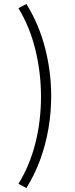

<svg xmlns="http://www.w3.org/2000/svg" viewBox="-20 -825 373 960"><path d="M112 115 72 94Q100 49.5 121.2 -1.5Q142.5 -52.5 156.8 -108.5Q171 -164.5 178 -223.5Q185 -282.5 185 -342Q185 -461.5 156.8 -577Q128.5 -692.5 72 -784L112 -805Q174.5 -704.5 205.2 -585.5Q236 -466.5 236 -344Q236 -262.5 222.2 -182.2Q208.5 -102 181 -26.8Q153.5 48.5 112 115Z"/></svg>

Font: Geologica Cursive Thin
Style: Regular
Weight: 250
Designer: Sindre Bremnes, Frode Helland
Foundry: Monokrom Skriftforlag AS
Version: Version 1.010;gftools[0.9.28]